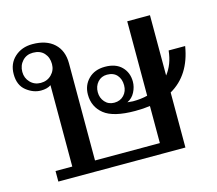

<svg xmlns="http://www.w3.org/2000/svg" viewBox="-85 -669 875 775"><g transform="rotate(-15 352.0 -281.5)"><path d="M68 -44H138V-384Q122 -373 96 -373Q64 -373 35 -396Q6 -419 6 -465Q6 -509 35.5 -536Q65 -563 110 -563Q168 -563 200.5 -533Q233 -503 233 -450V-44H504V-199Q477 -195 442 -195Q351 -195 312.5 -226Q274 -257 274 -308Q274 -347 300 -373Q326 -399 369 -399Q414 -399 438.5 -374.5Q463 -350 463 -312Q463 -290 452 -268.5Q441 -247 420 -237Q436 -235 443 -235Q477 -235 504 -242V-553H599V-301Q629 -339 635 -396H704Q685 -279 599 -230V0H68ZM166 -465Q166 -493 149.5 -511Q133 -529 103 -529Q76 -529 59 -510.5Q42 -492 42 -465Q42 -439 59.5 -421Q77 -403 103 -403Q130 -403 148 -421Q166 -439 166 -465ZM425 -307Q425 -333 410.5 -349.5Q396 -366 369 -366Q345 -366 330 -349Q315 -332 315 -307Q315 -283 330 -266Q345 -249 369 -249Q394 -249 409.5 -265.5Q425 -282 425 -307Z"/></g></svg>

Font: TavirajRegular
Style: Regular
Weight: 400
Designer: Katatrad Team
Foundry: CadsonDemak
Version: Version 1.001